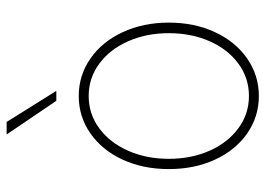

<svg xmlns="http://www.w3.org/2000/svg" viewBox="-132 -666 809 585"><g transform="rotate(-90 272.5 -373.5)"><path d="M49.8 -263.7Q49.8 -341.8 78.6 -404.3Q107.4 -466.8 158.4 -502.4Q209.5 -538.1 272.5 -538.1Q335.4 -538.1 386.7 -502.4Q438 -466.8 467 -404.1Q496.1 -341.3 496.1 -263.7Q496.1 -185.5 467 -123Q438 -60.5 386.7 -24.9Q335.4 10.7 272.5 10.7Q209.5 10.7 158.4 -24.9Q107.4 -60.5 78.6 -123Q49.8 -185.5 49.8 -263.7ZM463.9 -263.7Q463.9 -332 439.2 -387.7Q414.6 -443.4 370.8 -475.6Q327.1 -507.8 272.5 -507.8Q217.8 -507.8 174.1 -475.6Q130.4 -443.4 105.7 -387.7Q81.1 -332 81.1 -263.7Q81.1 -195.3 105.7 -139.6Q130.4 -84 174.1 -51.8Q217.8 -19.5 272.5 -19.5Q327.6 -19.5 371.3 -51.8Q415 -84 439.5 -139.6Q463.9 -195.3 463.9 -263.7ZM155.3 -757.8H193.4L288.1 -606.4H257.8Z"/></g></svg>

Font: Pretendard GOV Thin
Style: Regular
Weight: 100
Designer: Base glyphs from Inter by Rasmus Andersson; Hangeul glyphs from Noto Sans CJK(Source Han Sans) by Jang Soo-young and Kan
Foundry: Kil Hyung-jin
Version: Version 1.309